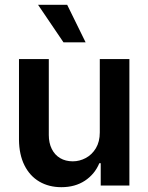

<svg xmlns="http://www.w3.org/2000/svg" viewBox="-20 -778 622 805"><path d="M398.4 -530.3H522.5V0H402.3V-93.8H396.5Q377.4 -47.9 336.2 -20.5Q294.9 6.8 237.3 6.8Q185.1 6.8 145 -16.6Q105 -40 82.5 -85Q60.1 -129.9 59.6 -192.4V-530.3H184.6V-211.9Q184.6 -178.7 197 -153.6Q209.5 -128.4 232.2 -115Q254.9 -101.6 285.2 -101.6Q313.5 -101.6 339.6 -115.5Q365.7 -129.4 382.1 -156.7Q398.4 -184.1 398.4 -222.7ZM139.6 -757.8H261.7L338.9 -600.6H246.1Z"/></svg>

Font: Pretendard Std SemiBold
Style: Regular
Weight: 600
Designer: Base glyphs from Inter by Rasmus Andersson; Hangeul glyphs from Noto Sans CJK(Source Han Sans) by Jang Soo-young and Kan
Foundry: Kil Hyung-jin
Version: Version 1.309